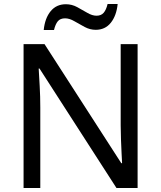

<svg xmlns="http://www.w3.org/2000/svg" viewBox="-20 -933 800 953"><path d="M663 0H558L176 -593H172Q174 -558 177 -506Q180 -454 180 -399V0H97V-714H201L582 -123H586Q585 -139 583.5 -171Q582 -203 580.5 -241Q579 -279 579 -311V-714H663ZM197 -784Q203 -843 231.5 -877.5Q260 -912 307 -912Q337 -912 363.5 -897.5Q390 -883 414 -869Q438 -855 459 -855Q482 -855 494.5 -869.5Q507 -884 514 -913H564Q558 -855 530 -820Q502 -785 455 -785Q427 -785 400.5 -799Q374 -813 349.5 -827.5Q325 -842 303 -842Q279 -842 267 -827.5Q255 -813 248 -784Z"/></svg>

Font: RS Noto Sans
Style: Regular
Weight: 400
Designer: Monotype Design Team
Foundry: Monotype Imaging Inc.
Version: Version 3.10